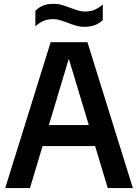

<svg xmlns="http://www.w3.org/2000/svg" viewBox="-20 -954 700 974"><path d="M6.5 0 237 -740H423.5L654 0H526.5L462.5 -213H196L132 0ZM228 -319.5H430.5L329 -656ZM409.5 -818Q385 -818 363.5 -824.5Q342 -831 322.5 -839Q304.5 -845.5 286.5 -851.2Q268.5 -857 249.5 -857Q221.5 -857 200.8 -848Q180 -839 159.5 -820.5V-899.5Q177 -917 199 -925.8Q221 -934.5 251.5 -934.5Q276 -934.5 297.5 -928Q319 -921.5 338.5 -913.5Q356.5 -907 374.5 -901.2Q392.5 -895.5 411.5 -895.5Q439.5 -895.5 460.2 -904.5Q481 -913.5 501.5 -931.5V-852.5Q467.5 -818 409.5 -818Z"/></svg>

Font: Encode Sans SemiCondensed SemiCondensed SemiBold
Style: Regular
Weight: 600
Width: 4
Designer: Multiple Designers
Foundry: Impallari Type
Version: Version 3.000; ttfautohint (v1.8.3) -l 8 -r 50 -G 200 -x 14 